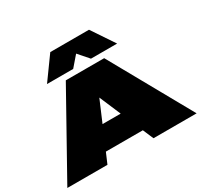

<svg xmlns="http://www.w3.org/2000/svg" viewBox="-187 -1185 1496 1430"><g transform="rotate(-30 561.0 -470.0)"><path d="M5 0 396 -700H726L1117 0H746L707 -91H389L350 0ZM470 -281H626L548 -464ZM261 -746 401 -940H734L864 -746H639L562 -834L486 -746Z"/></g></svg>

Font: Georama ExtraExtended Black
Style: Regular
Weight: 900
Width: 8
Designer: Jean-Baptiste Levee
Foundry: Production Type
Version: Version 1.000